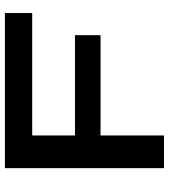

<svg xmlns="http://www.w3.org/2000/svg" viewBox="27 -714 687 781"><g transform="rotate(-90 370.5 -323.5)"><path d="M708 -647V-536H210V-362H618V-258H210V0H77V-647Z"/></g></svg>

Font: Syne Modified
Style: Bold
Weight: 700
Designer: Lucas Descroix
Foundry: Bonjour Monde
Version: Version 2.200